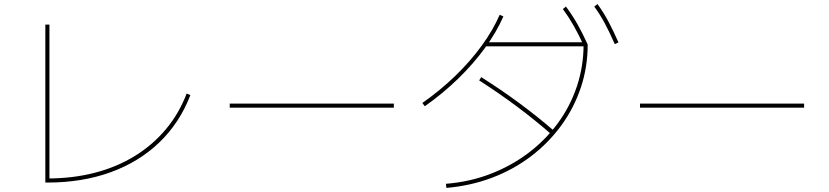

<svg xmlns="http://www.w3.org/2000/svg" viewBox="-20 -875 4040 936"><path d="M201 15V-755H221V5L211 -5Q334 -5 441 -32.5Q548 -60 635.5 -113.5Q723 -167 787.5 -243.5Q852 -320 890 -419L908 -411Q856 -276 756.5 -180.5Q657 -85 518.5 -35Q380 15 211 15Z M1100 -350V-370H1900V-350Z M2154 21Q2269 12 2370.5 -27Q2472 -66 2555.5 -129Q2639 -192 2699.5 -274.5Q2760 -357 2792.5 -454.5Q2825 -552 2825 -659L2835 -649H2346V-669H2835L2845 -658Q2845 -548 2811.5 -448Q2778 -348 2716 -263Q2654 -178 2568.5 -113Q2483 -48 2378.5 -8.5Q2274 31 2156 41ZM2039 -373Q2126 -434 2199.5 -505Q2273 -576 2328.5 -652.5Q2384 -729 2416 -803L2434 -795Q2401 -719 2344.5 -641.5Q2288 -564 2213.5 -491.5Q2139 -419 2051 -357ZM2667 -221Q2588 -290 2501 -355Q2414 -420 2316 -483L2326 -499Q2424 -437 2512 -372Q2600 -307 2681 -237ZM2827 -650Q2801 -707 2776.5 -750Q2752 -793 2724 -831L2739 -843Q2771 -800 2796 -755.5Q2821 -711 2845 -658ZM2977 -660Q2952 -717 2928.5 -761Q2905 -805 2877 -843L2893 -855Q2924 -812 2948 -766.5Q2972 -721 2995 -668Z M3100 -350V-370H3900V-350Z"/></svg>

Font: M PLUS 2 Thin Thin
Style: Regular
Weight: 250
Version: Version 1.001